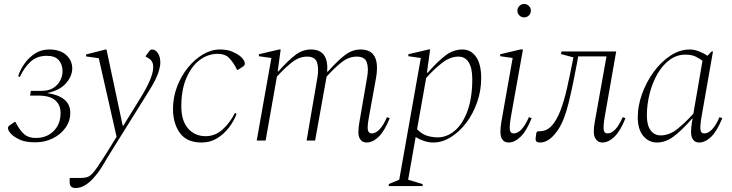

<svg xmlns="http://www.w3.org/2000/svg" viewBox="-20 -710 3698 970"><path d="M159 9Q112 9 86 -2Q60 -13 44 -26Q22 -45 20 -62Q20 -71 29 -77L54 -94H58L66 -79Q82 -50 103 -31.5Q124 -13 161 -13Q216 -13 251 -48Q286 -83 286 -139Q286 -180 259 -203.5Q232 -227 174 -227H132L136 -251H191Q226 -251 249 -265.5Q272 -280 284 -303Q296 -326 296 -349Q296 -384 277 -406Q258 -428 217 -428Q166 -428 134 -398Q102 -368 80 -321H78L72 -326Q82 -358 104 -389Q126 -420 157.5 -440Q189 -460 229 -460Q283 -460 314 -432.5Q345 -405 345 -364Q345 -326 313.5 -289.5Q282 -253 218 -240Q274 -232 304.5 -207.5Q335 -183 335 -140Q335 -98 310.5 -64Q286 -30 246 -10.5Q206 9 159 9Z M362 240Q332 240 332 211V191L335 189H387Q405 189 418 185.5Q431 182 443 170.5Q455 159 471.5 135Q488 111 514 70L569 -19L479 -416L415 -425V-435L514 -460H518L600 -75H603L689 -214Q720 -264 737 -303.5Q754 -343 754 -370Q754 -388 748 -398.5Q742 -409 732 -415L716 -424V-427L732 -449Q740 -460 748 -460Q766 -460 778 -441Q790 -422 790 -394Q790 -374 779 -340.5Q768 -307 733 -251L527 79Q513 102 504.5 117Q496 132 486 147Q476 162 458 183Q410 240 362 240Z M998 10Q924 10 889 -38Q854 -86 854 -160Q854 -218 874.5 -272Q895 -326 929.5 -368.5Q964 -411 1006 -435.5Q1048 -460 1092 -460Q1128 -460 1153.5 -449Q1179 -438 1195 -425Q1217 -405 1217 -389Q1217 -380 1208 -374L1182 -357H1178L1170 -372Q1154 -401 1135 -419.5Q1116 -438 1080 -438Q1030 -438 988.5 -406.5Q947 -375 921.5 -315.5Q896 -256 896 -173Q896 -100 930 -61Q964 -22 1019 -22Q1066 -22 1103 -54.5Q1140 -87 1167 -139H1169L1175 -134Q1162 -99 1137 -66Q1112 -33 1077 -11.5Q1042 10 998 10Z M1277 0 1351 -417 1288 -426V-436L1390 -460H1398L1383 -349H1386Q1439 -408 1474.5 -434Q1510 -460 1551 -460Q1641 -460 1633 -348H1636Q1689 -407 1725 -433.5Q1761 -460 1802 -460Q1906 -460 1879 -312L1844 -119Q1835 -71 1838.5 -53.5Q1842 -36 1858 -36Q1899 -36 1935 -118L1949 -113Q1923 -48 1893 -19Q1863 10 1832 10Q1808 10 1796.5 -12Q1785 -34 1796 -95L1835 -321Q1843 -366 1833 -395Q1823 -424 1782 -424Q1741 -424 1704 -394Q1667 -364 1630 -323Q1629 -318 1628 -312L1572 0H1529L1584 -321Q1591 -366 1581.5 -395Q1572 -424 1531 -424Q1491 -424 1453.5 -394Q1416 -364 1379 -323L1322 0Z M1944 230V220L1997 198L2106 -417L2043 -426V-436L2145 -460H2153L2137 -343H2141Q2194 -403 2233 -431.5Q2272 -460 2316 -460Q2359 -460 2385 -423Q2411 -386 2411 -315Q2411 -252 2390.5 -193.5Q2370 -135 2335.5 -89.5Q2301 -44 2257.5 -17Q2214 10 2169 10Q2147 10 2123.5 2.5Q2100 -5 2080 -18L2042 198L2115 220V230ZM2296 -424Q2254 -424 2213 -392Q2172 -360 2133 -316L2087 -57Q2113 -31 2139.5 -23.5Q2166 -16 2191 -16Q2238 -16 2278 -50Q2318 -84 2342 -150Q2366 -216 2366 -311Q2366 -366 2348 -395Q2330 -424 2296 -424Z M2628 -622Q2614 -622 2604 -632Q2594 -642 2594 -656Q2594 -670 2604 -680Q2614 -690 2628 -690Q2642 -690 2652 -680Q2662 -670 2662 -656Q2662 -642 2652 -632Q2642 -622 2628 -622ZM2549 10Q2525 10 2514 -12Q2503 -34 2513 -95L2570 -417L2507 -426V-436L2609 -460H2622L2561 -119Q2553 -71 2556 -53.5Q2559 -36 2575 -36Q2616 -36 2652 -118L2666 -113Q2640 -48 2610 -19Q2580 10 2549 10Z M3023 10Q2999 10 2986.5 -13Q2974 -36 2985 -95L3044 -425H2901L2896 -396Q2874 -277 2852.5 -189.5Q2831 -102 2801 -57Q2757 10 2709 10Q2695 10 2689.5 4Q2684 -2 2687 -19L2690 -41L2697 -47H2706Q2743 -47 2768.5 -76Q2794 -105 2812.5 -154.5Q2831 -204 2845 -266.5Q2859 -329 2872 -395L2877 -420L2814 -437L2817 -450H3093L3035 -119Q3027 -72 3030 -54Q3033 -36 3049 -36Q3090 -36 3126 -118L3140 -113Q3114 -48 3084 -19Q3054 10 3023 10Z M3298 10Q3258 10 3230 -23Q3202 -56 3202 -118Q3202 -175 3223.5 -235Q3245 -295 3282 -346Q3319 -397 3366.5 -428.5Q3414 -460 3465 -460Q3487 -460 3511.5 -450.5Q3536 -441 3554 -428L3575 -450H3582L3524 -119Q3516 -71 3519 -53.5Q3522 -36 3538 -36Q3579 -36 3615 -118L3629 -113Q3603 -48 3573 -19Q3543 10 3512 10Q3488 10 3477 -12Q3466 -34 3476 -95L3479 -111H3477Q3422 -49 3382 -19.5Q3342 10 3298 10ZM3248 -126Q3248 -77 3267 -51.5Q3286 -26 3318 -26Q3362 -26 3403.5 -59.5Q3445 -93 3483 -136L3529 -403Q3513 -415 3493.5 -424.5Q3474 -434 3443 -434Q3399 -434 3363 -407.5Q3327 -381 3301.5 -336.5Q3276 -292 3262 -237Q3248 -182 3248 -126Z"/></svg>

Font: Spectral ExtraLight
Style: Italic
Weight: 275
Italic angle: -10°
Designer: Jean-Baptiste Levee
Foundry: Production Type
Version: Version 2.001